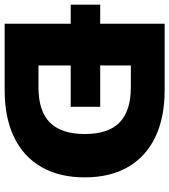

<svg xmlns="http://www.w3.org/2000/svg" viewBox="10 -776 745 846"><g transform="rotate(90 383.0 -352.5)"><path d="M64 0V-705H356Q478 -705 564 -663.5Q650 -622 695.5 -543.5Q741 -465 741 -353Q741 -241 695.5 -162Q650 -83 564 -41.5Q478 0 356 0ZM248 -149H344Q449 -149 499.5 -199.5Q550 -250 550 -353Q550 -457 499 -506.5Q448 -556 344 -556H248ZM-20 -291V-421H430V-291Z"/></g></svg>

Font: Nunito Sans 12pt ExtraLight 12pt Black
Style: Regular
Weight: 900
Version: Version 3.101;gftools[0.9.27]